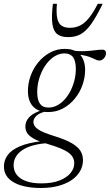

<svg xmlns="http://www.w3.org/2000/svg" viewBox="-88 -700 561 980"><path d="M420 -391Q412 -391 404.8 -394Q397.5 -397 388.2 -401.5Q379 -406 366 -410.5Q353 -415 333.8 -418.5Q314.5 -422 286.5 -422.5L269.5 -443Q314.5 -437.5 345.2 -439Q376 -440.5 397.2 -443.5Q418.5 -446.5 434.5 -446.5Q443 -446.5 448 -442.2Q453 -438 453 -429Q453 -421.5 450.2 -414.8Q447.5 -408 442.8 -402.8Q438 -397.5 432.2 -394.2Q426.5 -391 420 -391ZM160 -151Q182.5 -151 203.2 -161.8Q224 -172.5 241.5 -191.8Q259 -211 271.8 -236Q284.5 -261 291.8 -289.5Q299 -318 299 -348Q299 -389 284.8 -408.2Q270.5 -427.5 241 -427.5Q218.5 -427.5 197.8 -416.5Q177 -405.5 159.5 -386.2Q142 -367 129.2 -342Q116.5 -317 109.2 -288.5Q102 -260 102 -230.5Q102 -189 116.5 -169.8Q131 -150.5 160 -151ZM243.5 -450.5Q278.5 -450.5 301.2 -437Q324 -423.5 335.2 -399.5Q346.5 -375.5 346.5 -343.5Q346.5 -304 332.8 -265.5Q319 -227 293.5 -196Q268 -165 233.5 -146.5Q199 -128 157.5 -128Q123 -128 100 -141.2Q77 -154.5 65.8 -178.5Q54.5 -202.5 54.5 -234.5Q54.5 -274.5 68.2 -312.8Q82 -351 107.5 -382Q133 -413 167.5 -431.8Q202 -450.5 243.5 -450.5ZM121 259.5Q77 259.5 42 252.2Q7 245 -17.5 231Q-42 217 -55 196.8Q-68 176.5 -68 150Q-68 117 -48.2 90.8Q-28.5 64.5 14 46.5Q56.5 28.5 125.5 20.5L156.5 18.5L167 30Q119.5 32 84.5 41.2Q49.5 50.5 26.8 65.8Q4 81 -7.2 100.5Q-18.5 120 -18.5 143Q-18.5 171.5 -2.5 192.2Q13.5 213 45 224.5Q76.5 236 123 236Q178.5 236 215.8 221.2Q253 206.5 272 183.2Q291 160 291 134Q291 117.5 284.2 104.2Q277.5 91 262 79.5Q246.5 68 220 57Q193.5 46 154 34.5Q107 21 82.8 6.8Q58.5 -7.5 50 -22.2Q41.5 -37 41.5 -53Q41.5 -74 52.5 -91Q63.5 -108 86 -120.8Q108.5 -133.5 141.5 -141.5L153 -133Q114.5 -124.5 98.5 -109.5Q82.5 -94.5 82.5 -78Q82.5 -67.5 87.8 -58.5Q93 -49.5 105 -40.8Q117 -32 138.5 -23.2Q160 -14.5 192 -4.5Q247 12.5 278.5 31Q310 49.5 322.8 70.5Q335.5 91.5 335.5 117.5Q335.5 147.5 320.8 173.5Q306 199.5 278 218.8Q250 238 210.2 248.8Q170.5 259.5 121 259.5ZM268.5 -558Q296 -558 319.2 -569Q342.5 -580 364.8 -606.8Q387 -633.5 411 -680.5H436Q403.5 -613.5 376.8 -576.5Q350 -539.5 322.8 -525Q295.5 -510.5 260.5 -510.5Q225 -510.5 205 -525.2Q185 -540 179.5 -577Q174 -614 182 -680.5H202.5Q198.5 -634.5 204 -607.8Q209.5 -581 225.5 -569.5Q241.5 -558 268.5 -558Z"/></svg>

Font: Newsreader 16pt 16pt Light
Style: Italic
Weight: 300
Italic angle: -17°
Version: Version 1.003